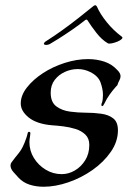

<svg xmlns="http://www.w3.org/2000/svg" viewBox="-20 -692 486 731"><path d="M146 19Q117 19 92.5 11Q68 3 51 -15Q44 -23 32 -36Q20 -49 20 -62Q20 -69 24 -74Q38 -93 52.5 -110.5Q67 -128 80 -166Q83 -174 85 -183.5Q87 -193 94 -189Q97 -188 94.5 -174Q92 -160 92 -151Q92 -118 109 -90.5Q126 -63 154 -46Q182 -29 215 -29Q241 -29 265 -43Q289 -57 304.5 -82Q320 -107 320 -140Q320 -165 305 -179.5Q290 -194 267.5 -201Q245 -208 220.5 -211Q196 -214 178 -215Q120 -220 89.5 -244.5Q59 -269 59 -298Q59 -329 82.5 -359Q106 -389 143.5 -413.5Q181 -438 226.5 -452.5Q272 -467 315 -467Q348 -467 377 -457.5Q406 -448 427 -425Q439 -413 439 -402Q439 -394 434.5 -386Q430 -378 427 -368Q427 -368 418 -358Q409 -348 397.5 -332Q386 -316 377 -297Q373 -288 369 -288Q366 -288 366 -293Q366 -297 369 -303Q370 -306 371 -313.5Q372 -321 372 -331Q372 -352 363 -377.5Q354 -403 323 -418Q301 -429 276 -429Q251 -429 227.5 -418.5Q204 -408 188.5 -388Q173 -368 173 -339Q173 -303 194.5 -287Q216 -271 247 -267Q278 -263 304 -263Q337 -263 365.5 -259Q394 -255 411.5 -241Q429 -227 429 -196Q429 -153 402 -114Q375 -75 332.5 -45Q290 -15 240.5 2Q191 19 146 19ZM343 -672Q346 -672 349 -667Q361 -639 386.5 -607.5Q412 -576 443 -553Q449 -549 443.5 -543.5Q438 -538 427 -533.5Q416 -529 405.5 -527Q395 -525 391 -527Q368 -540 347 -567Q326 -594 313 -615Q310 -619 305 -616Q284 -599 255 -579Q226 -559 202 -544Q178 -529 169 -524Q163 -521 156 -521Q147 -521 147 -526Q149 -532 158 -537Q185 -554 217 -577Q249 -600 279.5 -624Q310 -648 332 -666Q338 -672 343 -672Z"/></svg>

Font: Tapestry
Style: Regular
Weight: 400
Designer: Robert E. Leuschke
Foundry: Robert E. Leuschke
Version: Version 1.010; ttfautohint (v1.8.4.7-5d5b)